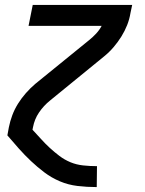

<svg xmlns="http://www.w3.org/2000/svg" viewBox="-20 -550 590 780"><path d="M372 210Q333 210 295 205.5Q257 201 223 186.5Q189 172 160.5 150.5Q132 129 106 104.5Q80 80 56.5 53.5Q33 27 10 0L16 -33Q21 -58 30 -82Q39 -106 53 -128.5Q67 -151 85 -171.5Q103 -192 123 -209L342 -387Q357 -399 370.5 -413.5Q384 -428 393 -445H96L113 -530H517L510 -497Q506 -472 496.5 -448Q487 -424 473 -401.5Q459 -379 441.5 -358.5Q424 -338 403 -321L185 -143Q171 -132 159.5 -119.5Q148 -107 138.5 -93Q129 -79 123 -64Q117 -49 114 -33L112 -23Q130 -4 146.5 14.5Q163 33 182 50.5Q201 68 221.5 83.5Q242 99 266 109Q290 119 317.5 122Q345 125 373 125H374L373 210Z"/></svg>

Font: Lode Dark Term
Style: Bold Italic
Weight: 700
Italic angle: -11°
Monospace: yes
Designer: Belleve Invis
Foundry: Belleve Invis
Version: Version 29.2.0